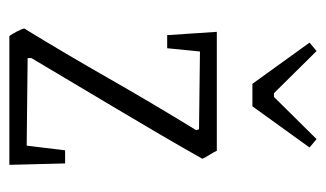

<svg xmlns="http://www.w3.org/2000/svg" viewBox="-163 -533 696 410"><g transform="rotate(90 185.0 -328.0)"><path d="M57 0Q53 -5 47 -16.5Q41 -28 41 -32Q96 -122 147 -211.5Q198 -301 258 -399L256 -405L90 -407L83 -337H55L48 -443H302Q304 -438 310 -428.5Q316 -419 319 -412Q268 -322 212 -228.5Q156 -135 104 -47V-39L291 -37L301 -119H329L332 0ZM159 -519 71 -641 89 -656 179 -565H187L277 -656L295 -641L207 -519Z"/></g></svg>

Font: Grenze Gotisch ExtraLight
Style: Regular
Weight: 200
Designer: Renata Polastri
Foundry: Omnibus-Type
Version: Version 1.001